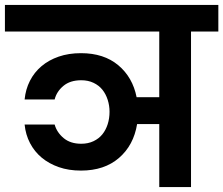

<svg xmlns="http://www.w3.org/2000/svg" viewBox="-41 -760 907 780"><path d="M-21 -740H846V-632H735V0H606V-256H516Q502 -170 442.5 -118.5Q383 -67 288 -67Q238 -67 198 -81Q158 -95 128.5 -119.5Q99 -144 81 -178.5Q63 -213 59 -254H181Q190 -222 217.5 -199Q245 -176 289 -176Q317 -176 339 -186.5Q361 -197 375 -214.5Q389 -232 396.5 -255.5Q404 -279 404 -306Q404 -331 396.5 -354.5Q389 -378 375 -395.5Q361 -413 339 -423.5Q317 -434 289 -434Q244 -434 216.5 -411Q189 -388 181 -356H59Q63 -397 80.5 -431.5Q98 -466 127.5 -491Q157 -516 197.5 -530Q238 -544 288 -544Q381 -544 439.5 -495Q498 -446 514 -365H606V-632H-21Z"/></svg>

Font: SVN-Poppins SemiBold
Style: Regular
Weight: 600
Designer: Ninad Kale (Devanagari), Jonny Pinhorn (Latin)
Foundry: Indian Type Foundry
Version: Version 3.002 2017